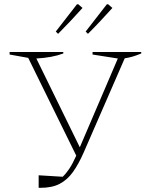

<svg xmlns="http://www.w3.org/2000/svg" viewBox="-20 -893 721 919"><path d="M165 6V-54L280 -47Q296 -62 311.5 -85Q327 -108 345 -148L115 -616L26 -632V-644H283V-637Q229 -617 154 -613L362 -188L544 -613L423 -632V-644H656V-637Q634 -628 616 -622.5Q598 -617 577 -614L381 -164Q356 -107 329 -69.5Q302 -32 265.5 -13Q229 6 174 6ZM247 -742 348 -872 354 -873 375 -855Q347 -824 317.5 -792.5Q288 -761 258 -731ZM390 -742 491 -872 497 -873 518 -855Q490 -824 460.5 -792.5Q431 -761 401 -731Z"/></svg>

Font: Piazzolla SC Thin
Style: Regular
Weight: 100
Designer: Juan Pablo del Peral
Foundry: Huerta Tipografica
Version: Version 1.330